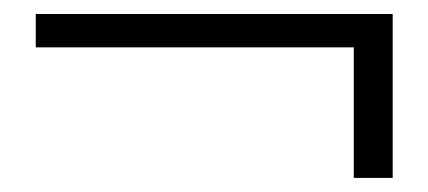

<svg xmlns="http://www.w3.org/2000/svg" viewBox="-20 -384 602 270"><path d="M30.3 -317.4V-364.3H532.2V-133.8H477.5V-317.4Z"/></svg>

Font: Theano Modern
Style: Regular
Weight: 400
Designer: Alexey Kryukov
Version: Version 2.00